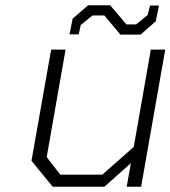

<svg xmlns="http://www.w3.org/2000/svg" viewBox="-20 -712 650 732"><path d="M439 -580 378 -653H333L288 -617L280 -581H245L257 -641L316 -692H400L462 -619H499L543 -655L552 -691H586L574 -631L516 -580ZM181 0 100 -99 175 -523H230L158 -113L210 -46H370L490 -152L555 -523H610L518 0H463L479 -90L378 0Z"/></svg>

Font: Tomorrow Light
Style: Italic
Weight: 300
Italic angle: -10°
Designer: Tony de Marco, Monica Rizzolli
Foundry: Just in Type
Version: Version 2.002